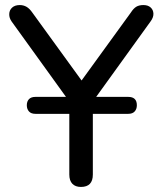

<svg xmlns="http://www.w3.org/2000/svg" viewBox="-20 -732 641 759"><path d="M300 7Q278 7 266 -5.5Q254 -18 254 -42V-365L274 -303L26 -647Q16 -661 16.5 -676.5Q17 -692 28 -702Q39 -712 58 -712Q73 -712 85 -705Q97 -698 108 -682L314 -398H291L497 -682Q508 -699 519 -705.5Q530 -712 547 -712Q565 -712 575.5 -702.5Q586 -693 586.5 -678Q587 -663 575 -647L327 -303L347 -365V-42Q347 7 300 7ZM120 -282Q103 -282 94.5 -291.5Q86 -301 86 -316Q86 -331 94.5 -340Q103 -349 120 -349H487Q521 -349 521 -316Q521 -301 512.5 -291.5Q504 -282 487 -282Z"/></svg>

Font: Nunito Medium
Style: Regular
Weight: 500
Designer: Vernon Adams
Foundry: Vernon Adams
Version: Version 3.602